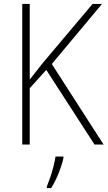

<svg xmlns="http://www.w3.org/2000/svg" viewBox="-20 -734 546 975"><path d="M506 0H460L215 -379L131 -286V0H93V-714H131V-330Q143 -345 158.5 -365Q174 -385 193 -409L450 -714H498L243 -409ZM302 69Q294 105 277.5 146Q261 187 240 221H218V213Q225 196 234.5 168.5Q244 141 251.5 111.5Q259 82 262 61H302Z"/></svg>

Font: Noto Sans Gujarati UI SemiCondensed ExtraLight
Style: Regular
Weight: 200
Width: 4
Designer: Jelle Bosma - Monotype Design Team, Universal Thirst
Foundry: Monotype Imaging Inc.
Version: Version 2.106; ttfautohint (v1.8.4.7-5d5b)